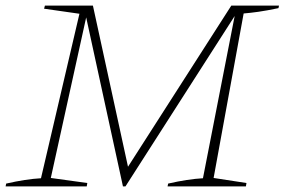

<svg xmlns="http://www.w3.org/2000/svg" viewBox="-26 -664 1014 684"><path d="M-6 0 -4 -10Q66 -26 120 -29L257 -615L131 -633L134 -644H305L430 -70L798 -644H968L966 -635Q923 -626 894.5 -622Q866 -618 842 -616L735 -30L852 -12L850 0H571L573 -10Q643 -26 697 -29L810 -607L421 0H412L281 -602L155 -30L285 -12L283 0Z"/></svg>

Font: Piazzolla SC Thin
Style: Italic
Weight: 100
Italic angle: -11.3°
Designer: Juan Pablo del Peral
Foundry: Huerta Tipografica
Version: Version 1.330